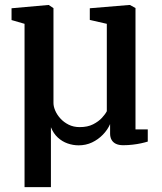

<svg xmlns="http://www.w3.org/2000/svg" viewBox="-20 -588 666 790"><path d="M81 182V-490L27.5 -505.5V-554L178.5 -567.5H180.5L200 -554.5V-164Q200 -150 207.2 -133Q214.5 -116 228.5 -100.5Q242.5 -85 262.5 -75Q282.5 -65 308 -65Q340.5 -65 363 -76.5Q385.5 -88 399.5 -103.2Q413.5 -118.5 419.5 -130.5V-490L349.5 -506V-554L511.5 -567.5H514.5L537.5 -555V-55.5H588V-5.5Q577 -2 561 1.5Q545 5 526 7.2Q507 9.5 487 9.5Q469 9.5 457 3.8Q445 -2 439 -12.8Q433 -23.5 433 -38V-77.5Q422.5 -53.5 403.2 -33.8Q384 -14 358.8 -2Q333.5 10 303.5 10Q280.5 10 258.2 2.2Q236 -5.5 218 -22Q200 -38.5 189.5 -64.5V182Z"/></svg>

Font: Merriweather Light 18pt SemiBold
Style: Regular
Weight: 600
Version: Version 2.100